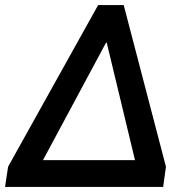

<svg xmlns="http://www.w3.org/2000/svg" viewBox="-21 -739 736 759"><path d="M-1 0 11 -80 367 -719H468L635 -80L624 0ZM398 -570 128 -67 129 -106H532L522 -67L401 -570Z"/></svg>

Font: Nunitoga
Style: Bold Italic
Weight: 700
Italic angle: -9°
Designer: Vernon Adams
Foundry: Vernon Adams
Version: Version 1.0